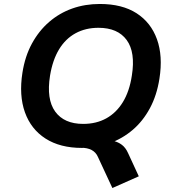

<svg xmlns="http://www.w3.org/2000/svg" viewBox="-20 -735 883 967"><path d="M546 212 473 55Q463 32 441.5 20.5Q420 9 386 9L492 -30Q525 -31 550 -25.5Q575 -20 594 -5.5Q613 9 625 36L679 153ZM393 10Q283 10 209.5 -37Q136 -84 105.5 -169.5Q75 -255 93 -369Q106 -452 141 -516Q176 -580 227.5 -624.5Q279 -669 343.5 -692Q408 -715 483 -715Q595 -715 667.5 -668.5Q740 -622 770.5 -537.5Q801 -453 783 -339Q770 -255 735 -190Q700 -125 648.5 -81Q597 -37 532 -13.5Q467 10 393 10ZM399 -111Q465 -111 515.5 -139Q566 -167 599 -221Q632 -275 644 -354Q663 -472 618 -533.5Q573 -595 476 -595Q411 -595 360.5 -567.5Q310 -540 277.5 -486.5Q245 -433 232 -354Q213 -235 258 -173Q303 -111 399 -111Z"/></svg>

Font: Nunito Sans 6pt
Style: Bold Italic
Weight: 700
Italic angle: -9°
Version: Version 3.101;gftools[0.9.27]